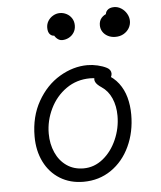

<svg xmlns="http://www.w3.org/2000/svg" viewBox="-54 -812 729 870"><g transform="rotate(-5 310.0 -377.0)"><path d="M87.5 -212Q87.5 -302.5 126.5 -371.2Q165.5 -440 227.2 -476.8Q289 -513.5 354 -513.5Q376.5 -513.5 400.2 -508Q424 -502.5 442 -493Q450.5 -488.5 455 -481.8Q459.5 -475 459.8 -467Q460 -459 456 -451Q452 -442.5 445.5 -439.5Q439 -436.5 431.5 -437.2Q424 -438 415 -441.5Q413.5 -441.5 413 -442L409 -443.5Q397.5 -448 386.8 -450.5Q376 -453 361 -453Q300 -453 252.5 -419.8Q205 -386.5 178.8 -332.5Q152.5 -278.5 152.5 -219.5Q152.5 -172.5 169.8 -133.5Q187 -94.5 219.5 -71.8Q252 -49 296.5 -49Q345 -49 384.8 -81Q424.5 -113 447.2 -164.8Q470 -216.5 470 -273Q470 -317.5 454.5 -353Q439 -388.5 409.5 -408Q389 -421.5 382.8 -433.8Q376.5 -446 382.5 -456.5Q386.5 -464 396 -467Q405.5 -470 416.5 -468.8Q427.5 -467.5 435.5 -463Q469 -445.5 490.8 -416.8Q512.5 -388 522.5 -351.5Q532.5 -315 532.5 -273Q532.5 -194 502.2 -129Q472 -64 417 -26.2Q362 11.5 291 11.5Q230.5 11.5 184.2 -17Q138 -45.5 112.8 -96.2Q87.5 -147 87.5 -212ZM503 -741.5 458.5 -727.5Q455 -742 465.5 -753.5Q476 -765 497.5 -765Q514.5 -765 529.8 -755.2Q545 -745.5 554.2 -729.5Q563.5 -713.5 563.5 -696Q563.5 -679 554.8 -664Q546 -649 529.8 -639.5Q513.5 -630 492 -630Q473 -630 458 -637.8Q443 -645.5 434.5 -658.8Q426 -672 426 -688.5Q426 -708.5 437.2 -721.5Q448.5 -734.5 466.2 -739.5Q484 -744.5 503 -741.5ZM207.5 -703.5 223 -660.5Q208.5 -657 198 -666.8Q187.5 -676.5 187.5 -698Q187.5 -715 196.2 -729Q205 -743 219.5 -751.2Q234 -759.5 250 -759.5Q266 -759.5 280.5 -752Q295 -744.5 304 -730.5Q313 -716.5 313 -698Q313 -679.5 304 -665.5Q295 -651.5 280.5 -644Q266 -636.5 250 -636.5Q238 -636.5 227.2 -645.8Q216.5 -655 210.8 -670.5Q205 -686 207.5 -703.5Z"/></g></svg>

Font: Monaspace Radon Var
Style: Regular
Weight: 400
Designer: Riley Cran and the Lettermatic Team
Version: Version 1.000 (Monaspace Radon Var)